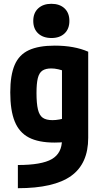

<svg xmlns="http://www.w3.org/2000/svg" viewBox="-20 -770 540 1010"><path d="M74 98Q199 98 252.5 67Q306 36 306 -35V-462L337 -390Q307 -401 287 -405.5Q267 -410 250 -410Q220 -410 203 -398.5Q186 -387 179 -359Q172 -331 172 -281Q172 -226 179.5 -194.5Q187 -163 205 -150.5Q223 -138 256 -138Q273 -138 292.5 -141.5Q312 -145 341 -152L375 -30Q350 -26 323 -23Q296 -20 267 -20Q183 -20 132 -46.5Q81 -73 57.5 -131Q34 -189 34 -284Q34 -374 57 -428Q80 -482 131.5 -506Q183 -530 268 -530Q371 -530 444 -498V-45Q444 91 354 155.5Q264 220 74 220ZM251 -570Q207 -570 181 -594Q155 -618 155 -660Q155 -702 181 -726Q207 -750 250 -750Q294 -750 319.5 -726Q345 -702 345 -660Q345 -618 319.5 -594Q294 -570 251 -570Z"/></svg>

Font: M PLUS Code Latin
Style: Bold
Weight: 700
Designer: Coji Morishita
Foundry: UNDERFOREST DESIGN
Version: Version 1.002; ttfautohint (v1.8.3)